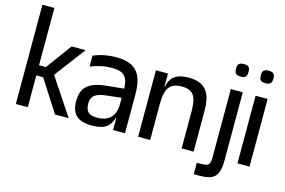

<svg xmlns="http://www.w3.org/2000/svg" viewBox="-131 -1236 2583 1738"><g transform="rotate(15 1160.5 -366.5)"><path d="M70 0V-930H182V-393H246L423 -634H554L336 -345L565 0H437L246 -298H182V0Z M981 0V-307Q981 -313 981 -322.5Q981 -332 981.5 -342Q982 -352 982 -361Q982 -370 982 -374Q982 -425 972 -458Q962 -491 942 -509Q922 -527 893.5 -534Q865 -541 829 -541Q776 -541 726.5 -530.5Q677 -520 627 -500V-603Q682 -625 733 -634.5Q784 -644 839 -644Q915 -645 964 -625.5Q1013 -606 1041.5 -569.5Q1070 -533 1081.5 -481.5Q1093 -430 1093 -365V0ZM790 11Q729 11 685.5 -4Q642 -19 618.5 -54Q595 -89 591 -146Q587 -214 607 -261Q627 -308 677.5 -335Q728 -362 813 -371L1001 -390V-304L838 -286Q764 -278 731.5 -250.5Q699 -223 702 -164Q705 -123 721 -102.5Q737 -82 764.5 -76Q792 -70 827 -71Q854 -72 881 -80.5Q908 -89 930.5 -108Q953 -127 967 -161Q981 -195 981 -247L999 -113H977Q962 -64 935.5 -37Q909 -10 872.5 0Q836 10 790 11Z M1329 -334V-442Q1329 -515 1352 -557.5Q1375 -600 1418 -618Q1461 -636 1521 -636Q1590 -636 1637.5 -612.5Q1685 -589 1710 -536Q1735 -483 1736 -393L1624 -338Q1624 -389 1618 -427.5Q1612 -466 1596.5 -491.5Q1581 -517 1553.5 -529.5Q1526 -542 1481 -542Q1438 -542 1408.5 -529.5Q1379 -517 1361.5 -492Q1344 -467 1336.5 -427.5Q1329 -388 1329 -334ZM1216 0V-623H1329V-442V0ZM1331 -436 1296 -461V-500H1342ZM1624 0V-397L1736 -395V0Z M1790 197V90H1818Q1852 90 1871.5 86.5Q1891 83 1900 72.5Q1909 62 1912 41.5Q1915 21 1915 -14V-204H2027V3Q2027 83 2007.5 125Q1988 167 1947.5 182Q1907 197 1844 197ZM1915 -189V-634H2027V-189ZM1971 -766Q1955 -766 1941.5 -770Q1928 -774 1920 -786.5Q1912 -799 1912 -825Q1912 -864 1929.5 -874Q1947 -884 1971 -884Q1996 -884 2013 -874Q2030 -864 2030 -825Q2030 -799 2022.5 -786.5Q2015 -774 2001.5 -770Q1988 -766 1971 -766Z M2147 0V-634H2260V0ZM2203 -766Q2187 -766 2173.5 -770Q2160 -774 2152.5 -786.5Q2145 -799 2145 -825Q2145 -864 2162 -874Q2179 -884 2204 -884Q2229 -884 2246 -874Q2263 -864 2263 -825Q2263 -799 2255 -786.5Q2247 -774 2233.5 -770Q2220 -766 2203 -766Z"/></g></svg>

Font: Matangi
Style: Bold
Weight: 700
Designer: Prashant Pant
Foundry: The Graphic Ant
Version: Version 3.002